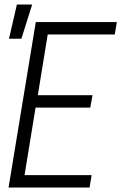

<svg xmlns="http://www.w3.org/2000/svg" viewBox="-20 -833 540 853"><path d="M18 0 139 -735H499L490 -680H192L148 -410H391L381 -355H138L89 -55H387L378 0ZM20 -661 55 -813H123L75 -661Z"/></svg>

Font: Iosevka Curly Light
Style: Italic
Weight: 300
Italic angle: -9°
Monospace: yes
Designer: Belleve Invis
Foundry: Belleve Invis
Version: Version 22.1.2; ttfautohint (v1.8.4)